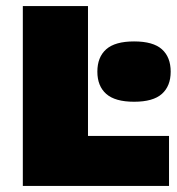

<svg xmlns="http://www.w3.org/2000/svg" viewBox="-20 -615 584 635"><path d="M55.5 0V-595H271V-165.5H539V0ZM423.5 -278.5Q360.5 -278.5 331.2 -304.5Q302 -330.5 302 -378Q302 -426 331.2 -452Q360.5 -478 423.5 -478Q486.5 -478 515.5 -452Q544.5 -426 544.5 -378Q544.5 -330.5 515.5 -304.5Q486.5 -278.5 423.5 -278.5Z"/></svg>

Font: Encode Sans SC Black
Style: Regular
Weight: 900
Version: Version 3.002